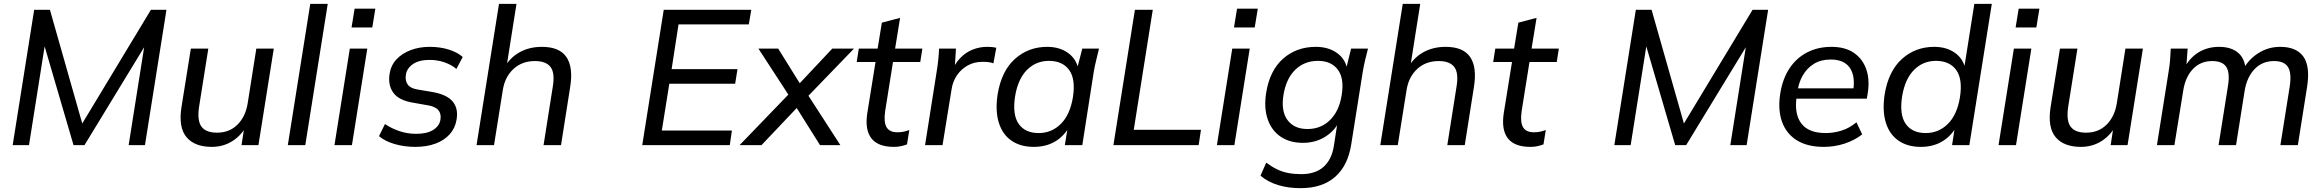

<svg xmlns="http://www.w3.org/2000/svg" viewBox="-20 -756 12101 1000"><path d="M46 0 158 -705H240L418 -79H388L766 -705H847L735 0H650L742 -581H774L420 0H363L193 -581H223L131 0Z M1083 9Q994 9 951.5 -41.5Q909 -92 925 -197L974 -503H1065L1017 -201Q1006 -129 1029 -97Q1052 -65 1110 -65Q1175 -65 1217 -107Q1259 -149 1270 -218L1315 -503H1406L1326 0H1238L1255 -111H1270Q1241 -54 1192.5 -22.5Q1144 9 1083 9Z M1479 0 1596 -736H1687L1570 0Z M1722 0 1802 -503H1893L1813 0ZM1811 -613 1827 -711H1935L1919 -613Z M2143 9Q2085 9 2034.5 -6Q1984 -21 1954 -47L1985 -110Q2019 -87 2060.5 -73Q2102 -59 2148 -59Q2204 -59 2236.5 -79.5Q2269 -100 2274 -133Q2279 -164 2262.5 -183Q2246 -202 2206 -208L2132 -221Q2058 -233 2029 -272.5Q2000 -312 2009 -371Q2016 -416 2045 -447Q2074 -478 2119 -495Q2164 -512 2218 -512Q2273 -512 2318.5 -497.5Q2364 -483 2390 -459L2357 -397Q2331 -419 2294.5 -431.5Q2258 -444 2218 -444Q2162 -444 2130.5 -422Q2099 -400 2094 -367Q2089 -337 2103 -316.5Q2117 -296 2154 -290L2231 -277Q2307 -264 2337.5 -227.5Q2368 -191 2358 -133Q2351 -89 2322.5 -57Q2294 -25 2248 -8Q2202 9 2143 9Z M2462 0 2579 -736H2670L2616 -394H2601Q2631 -452 2683 -482Q2735 -512 2802 -512Q2894 -512 2930 -459Q2966 -406 2950 -305L2902 0H2811L2859 -304Q2871 -376 2847.5 -407Q2824 -438 2766 -438Q2699 -438 2654.5 -397Q2610 -356 2599 -288L2553 0Z M3325 0 3437 -705H3893L3880 -629H3514L3478 -396H3821L3809 -320H3466L3427 -76H3792L3781 0Z M3832 0 4104 -282 4103 -237 3930 -503H4033L4158 -302H4126L4315 -503H4428L4173 -239L4176 -280L4357 0H4251L4116 -215H4150L3946 0Z M4636 9Q4553 9 4518.5 -35.5Q4484 -80 4497 -166L4540 -433H4442L4453 -503H4551L4573 -638L4668 -663L4642 -503H4784L4773 -433H4631L4590 -176Q4582 -118 4598 -92.5Q4614 -67 4654 -67Q4673 -67 4688 -70.5Q4703 -74 4716 -79L4704 -4Q4688 2 4671.5 5.5Q4655 9 4636 9Z M4798 0 4858 -380Q4863 -410 4866.5 -441.5Q4870 -473 4871 -503H4959L4951 -377L4934 -376Q4951 -422 4980 -452.5Q5009 -483 5045.5 -497.5Q5082 -512 5121 -512Q5134 -512 5146 -511Q5158 -510 5169 -507L5154 -426Q5141 -431 5128 -432.5Q5115 -434 5098 -434Q5054 -434 5020 -415Q4986 -396 4964 -363.5Q4942 -331 4936 -290L4889 0Z M5364 9Q5295 9 5248 -23.5Q5201 -56 5182 -117.5Q5163 -179 5176 -265Q5196 -386 5266 -449Q5336 -512 5434 -512Q5500 -512 5544.5 -479Q5589 -446 5598 -388L5587 -387L5617 -503H5704Q5697 -473 5689.5 -443Q5682 -413 5677 -384L5617 0H5526L5545 -117H5560Q5534 -58 5484 -24.5Q5434 9 5364 9ZM5390 -63Q5457 -63 5505 -110.5Q5553 -158 5568 -249Q5583 -344 5548.5 -391.5Q5514 -439 5443 -439Q5376 -439 5329 -392Q5282 -345 5267 -255Q5252 -159 5285.5 -111Q5319 -63 5390 -63Z M5779 0 5891 -705H5984L5885 -80H6235L6223 0Z M6318 0 6398 -503H6489L6409 0ZM6407 -613 6423 -711H6531L6515 -613Z M6754 224Q6690 224 6637 208Q6584 192 6545 159L6575 91Q6603 112 6630.5 125.5Q6658 139 6689.5 145Q6721 151 6757 151Q6831 151 6873.5 113Q6916 75 6927 5L6949 -136H6961Q6937 -79 6885 -45.5Q6833 -12 6766 -12Q6697 -12 6649.5 -44.5Q6602 -77 6582 -136.5Q6562 -196 6575 -275Q6594 -390 6663.5 -451Q6733 -512 6833 -512Q6900 -512 6945 -479Q6990 -446 6998 -388L6991 -397L7017 -503H7105Q7097 -473 7090 -443Q7083 -413 7078 -384L7018 -6Q7001 106 6934 165Q6867 224 6754 224ZM6790 -84Q6860 -84 6907.5 -131Q6955 -178 6968 -261Q6982 -347 6948 -393Q6914 -439 6844 -439Q6774 -439 6726.5 -393Q6679 -347 6665 -263Q6651 -178 6685.5 -131Q6720 -84 6790 -84Z M7169 0 7286 -736H7377L7323 -394H7308Q7338 -452 7390 -482Q7442 -512 7509 -512Q7601 -512 7637 -459Q7673 -406 7657 -305L7609 0H7518L7566 -304Q7578 -376 7554.5 -407Q7531 -438 7473 -438Q7406 -438 7361.5 -397Q7317 -356 7306 -288L7260 0Z M7951 9Q7868 9 7833.5 -35.5Q7799 -80 7812 -166L7855 -433H7757L7768 -503H7866L7888 -638L7983 -663L7957 -503H8099L8088 -433H7946L7905 -176Q7897 -118 7913 -92.5Q7929 -67 7969 -67Q7988 -67 8003 -70.5Q8018 -74 8031 -79L8019 -4Q8003 2 7986.5 5.5Q7970 9 7951 9Z M8388 0 8500 -705H8582L8760 -79H8730L9108 -705H9189L9077 0H8992L9084 -581H9116L8762 0H8705L8535 -581H8565L8473 0Z M9479 9Q9394 9 9339 -25Q9284 -59 9261.5 -121.5Q9239 -184 9252 -268Q9264 -345 9300 -399.5Q9336 -454 9392 -483Q9448 -512 9519 -512Q9589 -512 9634.5 -481.5Q9680 -451 9699.5 -397Q9719 -343 9708 -272L9703 -242H9319L9327 -296H9650L9632 -282Q9644 -361 9614 -403.5Q9584 -446 9514 -446Q9464 -446 9427.5 -423.5Q9391 -401 9369 -362.5Q9347 -324 9341 -274L9337 -249Q9325 -160 9363 -111.5Q9401 -63 9489 -63Q9531 -63 9572 -76Q9613 -89 9649 -119L9679 -56Q9639 -25 9587 -8Q9535 9 9479 9Z M9984 9Q9915 9 9868 -23.5Q9821 -56 9802 -117.5Q9783 -179 9796 -265Q9816 -386 9886 -449Q9956 -512 10054 -512Q10120 -512 10164.5 -479Q10209 -446 10218 -388H10208L10263 -736H10354L10237 0H10147L10165 -117H10180Q10154 -58 10104 -24.5Q10054 9 9984 9ZM10010 -63Q10077 -63 10125 -110.5Q10173 -158 10188 -249Q10203 -344 10168.5 -391.5Q10134 -439 10063 -439Q9996 -439 9949 -392Q9902 -345 9887 -255Q9872 -159 9905.5 -111Q9939 -63 10010 -63Z M10389 0 10469 -503H10560L10480 0ZM10478 -613 10494 -711H10602L10586 -613Z M10818 9Q10729 9 10686.5 -41.5Q10644 -92 10660 -197L10709 -503H10800L10752 -201Q10741 -129 10764 -97Q10787 -65 10845 -65Q10910 -65 10952 -107Q10994 -149 11005 -218L11050 -503H11141L11061 0H10973L10990 -111H11005Q10976 -54 10927.5 -22.5Q10879 9 10818 9Z M11214 0 11275 -384Q11280 -413 11282.5 -443Q11285 -473 11286 -503H11374L11366 -395H11353Q11382 -453 11429.5 -482.5Q11477 -512 11538 -512Q11600 -512 11636.5 -481.5Q11673 -451 11676 -390H11661Q11689 -445 11741 -478.5Q11793 -512 11856 -512Q11940 -512 11976.5 -461.5Q12013 -411 11996 -303L11948 0H11857L11906 -308Q11916 -376 11896.5 -407Q11877 -438 11824 -438Q11763 -438 11723 -396.5Q11683 -355 11671 -284L11626 0H11535L11584 -308Q11595 -376 11575.5 -407Q11556 -438 11502 -438Q11441 -438 11401.5 -396.5Q11362 -355 11351 -284L11305 0Z"/></svg>

Font: Mulish ExtraLight Medium
Style: Italic
Weight: 500
Italic angle: -9°
Version: Version 3.603